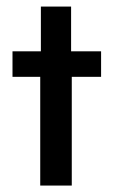

<svg xmlns="http://www.w3.org/2000/svg" viewBox="-20 -576 352 596"><path d="M104.9 0V-337.5H18.8V-416.7H106.9V-555.6H200.7V-416.7H293.8V-337.5H202.8V0Z"/></svg>

Font: Afacad Flux Medium
Style: Regular
Weight: 500
Designer: Kristian Moeller
Foundry: Dicotype
Version: Version 1.100